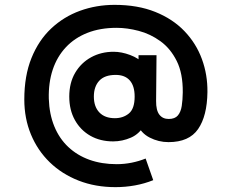

<svg xmlns="http://www.w3.org/2000/svg" viewBox="-20 -665 954 790"><path d="M455.3 105Q372.4 105 303.7 78.2Q234.9 51.4 184.8 2.8Q134.6 -45.9 107.3 -111.9Q80 -177.9 80 -255.8Q80 -353.1 109.4 -426Q138.8 -499 190.5 -547.7Q242.2 -596.3 309.4 -620.7Q376.5 -645 451.5 -645Q546.8 -645 618.8 -616Q690.8 -587.1 738.9 -536.9Q787 -486.7 810.7 -422.1Q834.4 -357.6 833.5 -286Q832.2 -187.8 795.1 -134Q758 -80.2 673.2 -80.2Q632.4 -80.2 595.8 -99Q559.2 -117.8 545 -154.7L576.5 -154Q554.8 -114.3 519 -98.8Q483.1 -83.2 445.7 -83.2Q392.7 -83.2 352 -106.2Q311.4 -129.3 288.2 -170.9Q265 -212.5 265 -267.5Q265 -324.1 289.3 -365.5Q313.7 -406.8 355 -429.4Q396.3 -452 447.5 -452Q480 -452 515.5 -438.7Q551 -425.3 570.7 -403.2L550 -375.8V-438H624L622.3 -249.7Q621.9 -211.1 635.7 -193.3Q649.4 -175.5 674 -175.5Q699.8 -175.5 711.9 -190Q724 -204.4 727.8 -229Q731.6 -253.7 732 -284.7Q732.8 -362.9 707.1 -414.2Q681.4 -465.6 639.9 -495.6Q598.3 -525.6 550.7 -538Q503.1 -550.5 459.8 -550.5Q392.3 -550.5 339.7 -529.8Q287.1 -509.1 251 -470.5Q214.9 -432 197 -378.5Q179.2 -325 180.8 -259Q182.9 -195.1 203.5 -145Q224 -95 260.9 -60.3Q297.8 -25.6 348.2 -7.5Q398.7 10.5 460 10.5Q490.9 10.5 521.7 4.4Q552.4 -1.8 579.2 -12.7L610.5 76.3Q574.5 90.8 535.1 97.9Q495.8 105 455.3 105ZM452.7 -178.7Q486.8 -178.7 510.4 -198.2Q534 -217.7 534 -267.7Q534 -311.4 514 -334.1Q494 -356.8 456 -356.8Q410.6 -356.8 388.4 -332.8Q366.2 -308.7 366.2 -267.7Q366.2 -226.1 388.8 -202.4Q411.4 -178.7 452.7 -178.7Z"/></svg>

Font: Manrope Variable Light
Style: Regular
Weight: 200
Designer: Mikhail Sharanda
Foundry: Mikhail Sharanda
Version: Version 4.505